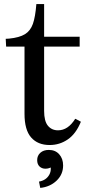

<svg xmlns="http://www.w3.org/2000/svg" viewBox="-20 -700 424 940"><path d="M8 -510 25 -511Q75 -516 102 -532.5Q129 -549 141 -583Q153 -617 158 -680H196V-520H370V-472H196V-157Q196 -107 214.5 -84.5Q233 -62 264 -62Q313 -62 348 -118H350L376 -104Q352 -45 312 -17.5Q272 10 223 10Q165 10 132.5 -27Q100 -64 100 -143V-472H10ZM219 85 246 107Q227 126 203 126Q185 126 173.5 115Q162 104 162 84Q162 62 177.5 48Q193 34 219 34Q251 34 270 55.5Q289 77 289 110Q289 154 257 184.5Q225 215 177 220L171 189Q206 183 221.5 155Q237 127 219 85Z"/></svg>

Font: Minipax
Style: Regular
Weight: 400
Designer: Raphaël Ronot
Foundry: Velvetyne Type Foundry
Version: Version 1.000